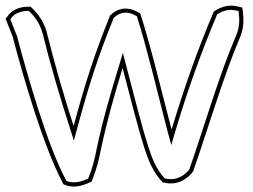

<svg xmlns="http://www.w3.org/2000/svg" viewBox="-26 -643 903 686"><path d="M-6 -576 19 -513C59 -360 130 -119 196 6L200 15L210 19C248 32 283 14 301 6L305 -4C317 -33 327 -69 335 -111C356 -210 383 -305 412 -400C438 -303 464 -195 490 -114C504 -70 522 -25 556 9L563 10C612 21 647 -8 663 -29L665 -33C717 -183 774 -375 830 -506C846 -541 845 -575 842 -599L840 -616L823 -620C786 -629 758 -615 738 -602C678 -461 631 -326 587 -180C550 -322 510 -489 475 -595L466 -600C438 -616 403 -620 371 -591L367 -588L365 -582C310 -445 277 -341 237 -193C205 -290 167 -423 144 -516C135 -559 112 -594 83 -619H73C43 -619 15 -606 1 -585ZM11 -574 13 -576V-577C23 -593 47 -604 73 -604H77C102 -581 121 -551 129 -513C152 -419 191 -286 223 -188L238 -141L251 -189C291 -337 324 -440 379 -576V-577L380 -579H381V-580C407 -604 435 -601 459 -587L463 -585C497 -479 536 -316 572 -176L586 -125L601 -176C644 -320 692 -454 750 -592C769 -604 791 -612 820 -605L826 -604L827 -597C830 -574 831 -544 816 -512C759 -380 703 -189 651 -39L650 -37C635 -18 606 4 566 -5H563C533 -37 517 -77 504 -119C478 -199 452 -307 426 -404L413 -454L398 -404C369 -309 341 -214 320 -114C312 -72 303 -38 291 -10L289 -5C269 4 243 14 215 5L211 3L210 -1H209C144 -123 74 -365 34 -517L33 -518Z"/></svg>

Font: Snowfall
Style: BlkOl
Weight: 900
Designer: Jasper
Foundry: Cannot Into Space Fonts
Version: Version 0.9